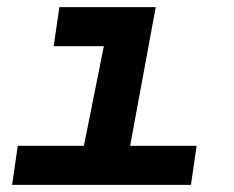

<svg xmlns="http://www.w3.org/2000/svg" viewBox="-20 -520 658 540"><path d="M14 0 30 -110H216L272 -390H131L147 -500H418L346 -110H533L517 0Z"/></svg>

Font: Hermit
Style: Bold Italic
Weight: 700
Italic angle: -10°
Designer: Pablo Caro
Version: Version 2.000;PS 002.000;hotconv 1.0.88;makeotf.lib2.5.64775